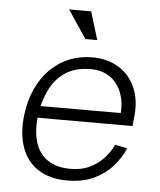

<svg xmlns="http://www.w3.org/2000/svg" viewBox="-52 -749 672 807"><g transform="rotate(5 284.0 -345.5)"><path d="M261 13Q188 13 139 -18.5Q90 -50 69 -109Q48 -168 58 -248Q66 -310 88.5 -358.5Q111 -407 146 -441.5Q181 -476 226 -494Q271 -512 322 -512Q386 -512 433.5 -483Q481 -454 504.5 -399.5Q528 -345 518 -267L515 -239H104L110 -289H461Q464 -319 457.5 -349.5Q451 -380 434 -405.5Q417 -431 388.5 -446.5Q360 -462 320 -462Q255 -462 212.5 -433.5Q170 -405 146.5 -356Q123 -307 115 -245Q108 -182 122.5 -135Q137 -88 174.5 -62.5Q212 -37 271 -37Q319 -37 354.5 -55Q390 -73 413.5 -100Q437 -127 449 -154L501 -144Q484 -103 452 -67Q420 -31 373 -9Q326 13 261 13ZM286 -586 207 -704H300L336 -586Z"/></g></svg>

Font: Inclusive Sans Light
Style: Italic
Weight: 300
Italic angle: -7°
Designer: Olivia King
Foundry: Olivia King
Version: Version 2.004